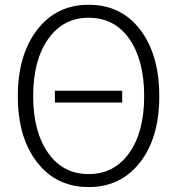

<svg xmlns="http://www.w3.org/2000/svg" viewBox="-20 -756 732 794"><path d="M53.7 -358.4Q53.7 -528.3 133.3 -632.3Q212.9 -736.3 346.7 -736.3Q481.4 -736.3 560.1 -632.8Q638.7 -529.3 638.7 -358.4Q638.7 -186.5 559.1 -84.5Q479.5 17.6 346.7 17.6Q212.9 17.6 133.3 -85Q53.7 -187.5 53.7 -358.4ZM117.2 -358.4Q117.2 -211.9 178.7 -124Q240.2 -36.1 346.7 -36.1Q452.1 -36.1 514.2 -123Q576.2 -210 576.2 -358.4Q576.2 -506.8 515.1 -594.7Q454.1 -682.6 346.7 -682.6Q241.2 -682.6 179.2 -594.7Q117.2 -506.8 117.2 -358.4ZM207 -332V-380.9H485.4V-332Z"/></svg>

Font: Gothic A1 Light
Style: Regular
Weight: 300
Version: Version 2.50